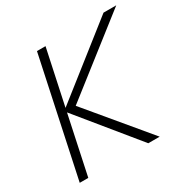

<svg xmlns="http://www.w3.org/2000/svg" viewBox="-158 -846 978 992"><g transform="rotate(-30 331.0 -350.0)"><path d="M40 0 189 -700H240L170 -372L586 -700H662L221 -355L517 0H449L165 -348L91 0Z"/></g></svg>

Font: Red Hat Text
Style: Italic
Weight: 300
Italic angle: -12°
Designer: Pentagram, MCKL
Foundry: Pentagram, MCKL
Version: Version 1.023